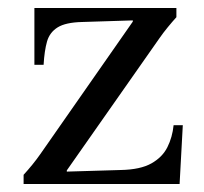

<svg xmlns="http://www.w3.org/2000/svg" viewBox="-20 -460 510 480"><path d="M39 0V-23Q50 -35 61 -48.5Q72 -62 81 -75L312 -406V-409L185 -405Q144 -404 124 -391.5Q104 -379 97.5 -356Q91 -333 89 -298H66V-440H421V-417Q411 -406 399.5 -392Q388 -378 379 -365L147 -34V-31L282 -35Q331 -36 358.5 -51.5Q386 -67 398.5 -92Q411 -117 414 -147H437L429 0Z"/></svg>

Font: Bona Nova
Style: Regular
Weight: 400
Designer: Mateusz Machalski
Foundry: Capitalics
Version: Version 4.001; ttfautohint (v1.8.3)